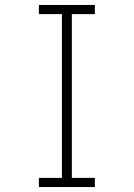

<svg xmlns="http://www.w3.org/2000/svg" viewBox="-20 -755 540 775"><path d="M137 0V-37H230V-698H137V-735H363V-698H270V-37H363V0Z"/></svg>

Font: iosevka_custom_sans_ss08 XLt
Style: Regular
Weight: 200
Designer: Belleve Invis
Foundry: Belleve Invis
Version: Version 10.3.0; ttfautohint (v1.8.3)